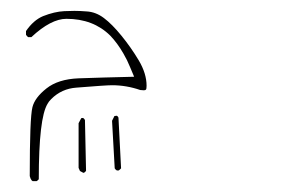

<svg xmlns="http://www.w3.org/2000/svg" viewBox="-20 -19 540 353"><path d="M190.9 290.5Q191.4 291.5 192.4 292.5L194.8 294.4H198.2Q199.7 293.5 202.6 290.5L197.8 197.3Q196.8 194.8 194.8 193.8Q192.4 193.8 190.4 194.3L186 203.1ZM127 295.4 133.3 298.8Q136.2 298.3 138.2 294.9L136.2 201.7Q135.3 199.7 132.8 197.8Q130.9 197.8 129.4 198.2L124.5 207.5V289.6ZM37.6 49.3Q73.7 15.6 102.1 15.6Q151.4 15.6 182.6 46.4Q195.8 60.1 207 79.6Q213.9 91.3 219.2 104.5L226.6 122.1Q166.5 123.5 124.5 125Q86.9 126.5 65.4 143.6Q43.9 160.6 39.6 178.2Q34.7 197.8 34.7 304.7L36.1 309.1L38.1 312.5Q39.1 313.5 40 314H47.4Q49.8 312.5 51.3 310.5Q51.3 198.2 67.4 171.9Q69.3 168 74.2 163.1Q93.3 144 120.6 142.1Q174.8 137.7 186 137.7Q212.4 137.7 237.8 146.5Q241.7 147 244.4 147Q247.1 147 248.3 145.8Q249.5 144.5 249.5 138.7Q249.5 116.2 235.1 92Q220.7 67.9 203.1 46.4Q186 25.4 171.1 14.2Q156.2 2.9 139.2 2Q127 1 116.9 1Q106.9 1 98.1 1.5Q80.1 2.4 59.1 10.7Q41.5 18.1 27.8 38.1V44.9Q29.3 47.4 31.7 49.3Z"/></svg>

Font: NaikaiFont
Style: ExtraLight
Weight: 200
Version: Version 1.89